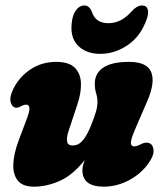

<svg xmlns="http://www.w3.org/2000/svg" viewBox="-20 -690 611 720"><path d="M529.5 -155Q550 -155 554.8 -133.5Q559.5 -112 542 -85.5Q515 -42.5 467.5 -16.2Q420 10 369.5 10Q289 10 289 -51.5Q289 -60.5 291.5 -70.2Q294 -80 298 -90.5Q254 -34 204.8 -12Q155.5 10 107.5 10Q64.5 10 46.2 -13.5Q28 -37 30 -75.8Q32 -114.5 49 -160.5L82 -248.5Q100.5 -297.5 78 -297.5Q69 -297.5 57.5 -291Q49 -286 42 -286Q27 -286 20.5 -305Q14 -324 31 -359Q54 -403.5 95.8 -430.8Q137.5 -458 191 -458Q238 -458 260 -436.5Q282 -415 283.5 -379Q285 -343 270.5 -299.5L237.5 -200Q229.5 -176.5 231.5 -160.5Q233.5 -144.5 252.5 -144.5Q274.5 -144.5 290.5 -163.5Q306.5 -182.5 320.5 -217.5Q335 -253.5 340.2 -272.2Q345.5 -291 345.5 -307.5Q345.5 -324.5 340.5 -340.2Q335.5 -356 335.5 -376.5Q335.5 -415 367.2 -436.5Q399 -458 463.5 -458Q531.5 -458 547 -419.5Q562.5 -381 532.5 -311.5L484 -199Q470 -165.5 470.8 -153.2Q471.5 -141 484 -141Q492.5 -141 510 -150Q520 -155 529.5 -155ZM386.5 -603Q432.5 -603 469.5 -643Q492.5 -669.5 512.5 -669.5Q529 -669.5 533.8 -655.2Q538.5 -641 530 -617.5Q507.5 -554 459 -521Q410.5 -488 356 -488Q301.5 -488 270.5 -521Q239.5 -554 251 -617.5Q255.5 -641 267.8 -655.2Q280 -669.5 296.5 -669.5Q316 -669.5 325.5 -643Q339.5 -603 386.5 -603Z"/></svg>

Font: Fraunces 144pt S100 Black
Style: Italic
Weight: 900
Italic angle: -16°
Version: Version 1.000; ttfautohint (v1.8.3)